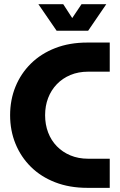

<svg xmlns="http://www.w3.org/2000/svg" viewBox="-20 -905 578 925"><path d="M400.7 0Q314.7 0 246 -26.7Q177.3 -53.3 129 -101Q80.7 -148.7 54.7 -212.3Q28.7 -276 28.7 -350Q28.7 -424 54.7 -487.7Q80.7 -551.3 129.2 -599Q177.7 -646.7 246.2 -673.3Q314.7 -700 400.7 -700H508.7V-559.7H405Q357.7 -559.7 319.3 -543.7Q281 -527.7 253.7 -499.2Q226.3 -470.7 211.8 -432.7Q197.3 -394.7 197.3 -350Q197.3 -305.3 211.8 -267Q226.3 -228.7 253.7 -200.5Q281 -172.3 319.3 -156.3Q357.7 -140.3 405 -140.3H508.7V0ZM252.7 -757 165 -884.7H284.7L328 -818L372.7 -884.7H492L404.7 -757Z"/></svg>

Font: MuseoModerno Thin
Style: Regular
Weight: 100
Designer: Pablo Cosgaya, Héctor Gatti, Marcela Romero, and the Authors of The MuseoModerno Project.
Foundry: Omnibus-Type Team
Version: Version 1.003